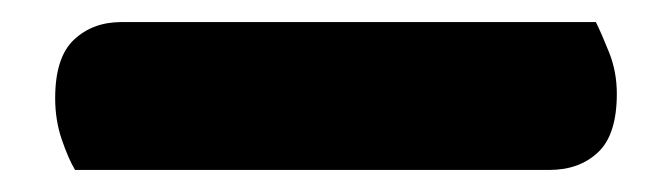

<svg xmlns="http://www.w3.org/2000/svg" viewBox="-20 34 609 174"><path d="M48 188Q42 178 36 160.5Q30 143 30 123Q30 86 47 70Q64 54 90 54H520Q525 64 532 81.5Q539 99 539 119Q539 156 522 172Q505 188 478 188Z"/></svg>

Font: Baloo Tammudu
Style: Regular
Weight: 400
Designer: Omkar Shende and Ek Type
Foundry: Ek Type
Version: Version 1.007;PS 1.000;hotconv 1.0.88;makeotf.lib2.5.647800